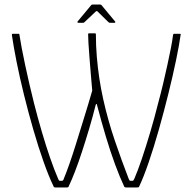

<svg xmlns="http://www.w3.org/2000/svg" viewBox="-20 -821 844 841"><path d="M222 0Q216 0 215 -4Q194 -47 171 -112Q148 -177 126 -253Q104 -329 85 -406Q66 -483 52.5 -551Q39 -619 32 -668Q32 -670 32.5 -671.5Q33 -673 36 -673Q39 -673 42 -673Q45 -673 48 -673Q51 -673 54 -673Q57 -673 60 -673Q64 -673 64.5 -672Q65 -671 65 -669Q73 -617 90 -537Q107 -457 129 -369Q145 -306 163 -244.5Q181 -183 199.5 -129.5Q218 -76 235 -37Q236 -35 237.5 -32Q239 -29 242 -29Q244 -29 246.5 -29Q249 -29 251 -29Q254 -29 256 -31Q258 -33 259 -37Q270 -63 284 -103Q298 -143 312.5 -189.5Q327 -236 341 -281.5Q355 -327 366.5 -364.5Q378 -402 384 -424Q381 -456 378 -494Q375 -532 372 -568Q369 -604 367.5 -631.5Q366 -659 366 -670Q366 -672 366.5 -673.5Q367 -675 370 -675Q373 -675 376 -675Q379 -675 382.5 -675Q386 -675 389 -675Q392 -675 395 -675Q399 -675 399.5 -673.5Q400 -672 400 -670Q400 -621 404 -573Q408 -525 415 -478.5Q422 -432 432 -387Q453 -293 483 -205Q513 -117 544 -37Q546 -34 547 -31.5Q548 -29 551 -29Q553 -29 556 -29Q559 -29 561 -29Q564 -29 568 -37Q584 -74 602 -127.5Q620 -181 638.5 -243.5Q657 -306 673 -370Q685 -414 695 -456.5Q705 -499 713.5 -538Q722 -577 728.5 -610Q735 -643 738 -668Q739 -670 739.5 -671.5Q740 -673 742 -673Q745 -673 748.5 -673Q752 -673 755 -673Q758 -673 761.5 -673Q765 -673 768 -673Q773 -673 771 -667Q765 -624 751 -556.5Q737 -489 717.5 -410.5Q698 -332 676 -254Q654 -176 631.5 -110.5Q609 -45 590 -5Q589 -1 586.5 -0.5Q584 0 581 0Q573 0 564.5 0Q556 0 548 0Q540 0 531 0Q529 0 527 -1Q525 -2 524 -4Q505 -44 484 -101Q463 -158 443 -225Q423 -292 405 -361Q404 -366 402.5 -366Q401 -366 399 -361Q386 -309 370.5 -257Q355 -205 339.5 -157.5Q324 -110 309 -71Q294 -32 281 -5Q280 -1 277.5 -0.5Q275 0 272 0Q264 0 255.5 0Q247 0 239 0Q231 0 222 0ZM323 -721Q320 -721 319.5 -723Q319 -725 320 -727L379 -798Q381 -801 385 -801H419Q424 -801 425 -798L484 -727Q486 -725 485 -723Q484 -721 481 -721H461Q460 -721 458.5 -722Q457 -723 455 -724L407 -771Q404 -774 400 -771L350 -724Q349 -723 347.5 -722Q346 -721 344 -721Z"/></svg>

Font: Glory Thin Thin
Style: Regular
Weight: 250
Version: Version 1.011